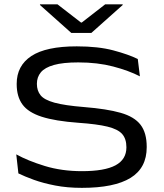

<svg xmlns="http://www.w3.org/2000/svg" viewBox="-20 -870 769 903"><path d="M365 13.5Q296.5 13.5 239.8 2.5Q183 -8.5 139.5 -24.2Q96 -40 66.5 -54.5L56.5 -144Q110.5 -114 190.2 -89.5Q270 -65 365.5 -65Q472 -65 523.2 -92.5Q574.5 -120 574.5 -177V-177.5Q574.5 -217 554.5 -239.8Q534.5 -262.5 485.2 -274.5Q436 -286.5 349 -292.5Q239.5 -300.5 176 -321Q112.5 -341.5 85.5 -378.8Q58.5 -416 58.5 -474V-476Q58.5 -561 127.5 -606.5Q196.5 -652 341 -652Q442 -652 513.2 -633Q584.5 -614 628 -592.5L638 -511Q585.5 -538 512.2 -557.2Q439 -576.5 348 -576.5Q276.5 -576.5 233.8 -564.5Q191 -552.5 172.2 -530Q153.5 -507.5 153.5 -476V-475.5Q153.5 -443.5 170.8 -422Q188 -400.5 235.8 -387.2Q283.5 -374 375.5 -366.5Q482.5 -358 547.2 -339.5Q612 -321 641 -283.2Q670 -245.5 670 -179.5V-177.5Q670 -80 593.8 -33.2Q517.5 13.5 365 13.5ZM315.5 -715 168 -846.5V-849.5H250.5L361 -764H364.5L474.5 -849.5H557V-846.5L409.5 -715Z"/></svg>

Font: Anek Latin Expanded
Style: Regular
Weight: 400
Width: 7
Designer: Yesha Goshar
Foundry: Ek Type
Version: Version 1.003